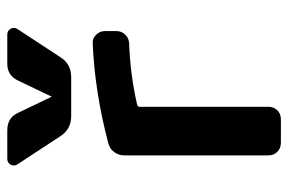

<svg xmlns="http://www.w3.org/2000/svg" viewBox="-155 -655 810 540"><g transform="rotate(-90 250.0 -385.0)"><path d="M422.9 -769.5Q433.6 -769.5 439 -760.3Q444.3 -751 438.5 -741.2L358.4 -619.1Q339.8 -589.8 302.7 -589.8H193.4Q157.2 -589.8 137.7 -619.1L57.6 -741.2Q51.8 -751 57.1 -760.3Q62.5 -769.5 73.2 -769.5H153.3Q189.5 -769.5 203.1 -738.3L247.1 -646.5Q247.1 -645.5 248 -645Q249 -644.5 249 -646.5L293 -738.3Q307.6 -770.5 342.8 -769.5ZM398.4 -529.3Q412.1 -530.3 422.4 -519.5Q432.6 -508.8 432.6 -495.1V-462.9Q432.6 -448.2 422.9 -438Q413.1 -427.7 398.4 -426.8Q310.5 -423.8 225.6 -404.3Q219.7 -402.3 219.7 -398.4V-35.2Q219.7 -20.5 210 -10.3Q200.2 0 184.6 0H118.2Q103.5 0 93.3 -9.8Q83 -19.5 83 -35.2V-440.4Q83 -456.1 92.3 -468.8Q101.6 -481.4 117.2 -485.4Q260.7 -523.4 398.4 -529.3Z"/></g></svg>

Font: Rounded-L Mgen+ 1mn bold
Style: Bold
Weight: 700
Designer: [Source Han Sans]
Ryoko NISHIZUKA  (kana & ideographs); Paul D. Hunt (Latin, Greek & Cyrillic); Wenlong ZHANG  (bopomofo
Version: Version 1.059.20150602